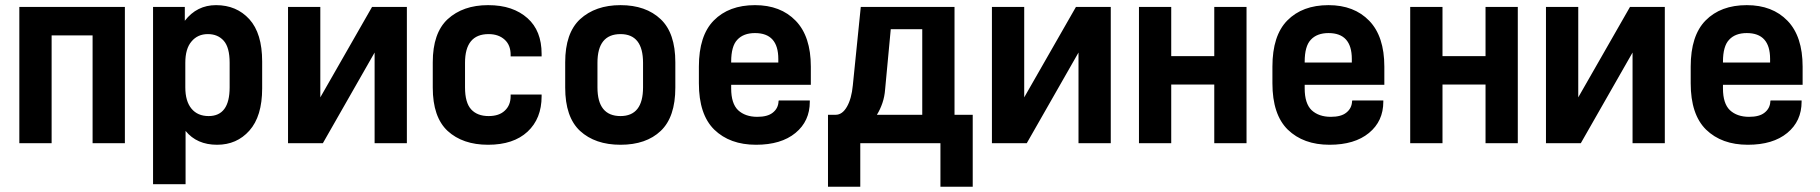

<svg xmlns="http://www.w3.org/2000/svg" viewBox="-20 -546 6937 732"><path d="M53.7 -519.5H456.1V0H333V-411.1H176.8V0H53.7Z M563.5 -519.5H684.6V-466.8Q730.5 -526.4 803.7 -526.4Q881.8 -526.4 930.7 -472.7Q979.5 -418.9 979.5 -311.5V-209Q979.5 -102.5 930.7 -47.9Q882.8 5.9 807.6 5.9Q730.5 5.9 687.5 -46.9V156.2H563.5ZM855.5 -212.9V-306.6Q855.5 -365.2 833 -390.6Q810.5 -416 772.5 -416Q733.4 -416 710 -387.7Q686.5 -360.4 686.5 -306.6V-212.9Q686.5 -160.2 710 -131.8Q733.4 -103.5 775.4 -103.5Q855.5 -103.5 855.5 -212.9Z M1078.1 -519.5H1201.2V-174.8L1398.4 -519.5H1531.2V0H1408.2V-345.7L1210.9 0H1078.1Z M1686.5 -46.9Q1629.9 -99.6 1629.9 -211.9V-308.6Q1629.9 -419.9 1686.5 -472.7Q1745.1 -526.4 1840.8 -526.4Q1889.6 -526.4 1926.8 -513.7Q1963.9 -501 1991.2 -476.6Q2044.9 -428.7 2044.9 -340.8V-331.1H1926.8V-336.9Q1926.8 -374 1904.3 -394.5Q1880.9 -416 1842.8 -416Q1752.9 -416 1752.9 -306.6V-212.9Q1752.9 -154.3 1776.4 -128.9Q1799.8 -103.5 1842.8 -103.5Q1882.8 -103.5 1904.3 -124Q1926.8 -144.5 1926.8 -179.7V-185.5H2044.9V-178.7Q2044.9 -93.8 1991.2 -43.9Q1937.5 5.9 1840.8 5.9Q1744.1 5.9 1686.5 -46.9Z M2191.4 -46.9Q2134.8 -99.6 2134.8 -211.9V-308.6Q2134.8 -419.9 2191.4 -472.7Q2250 -526.4 2345.7 -526.4Q2442.4 -526.4 2499 -472.7Q2554.7 -419.9 2554.7 -308.6V-211.9Q2554.7 -99.6 2499 -46.9Q2443.4 5.9 2345.7 5.9Q2249 5.9 2191.4 -46.9ZM2431.6 -212.9V-306.6Q2431.6 -416 2345.7 -416Q2257.8 -416 2257.8 -306.6V-212.9Q2257.8 -103.5 2345.7 -103.5Q2431.6 -103.5 2431.6 -212.9Z M2767.6 -222.7V-209Q2767.6 -151.4 2793.9 -126Q2821.3 -100.6 2867.2 -100.6Q2906.2 -100.6 2925.8 -116.2Q2947.3 -132.8 2948.2 -160.2L2949.2 -163.1H3067.4V-158.2Q3067.4 -84 3012.7 -39.1Q2958 5.9 2862.3 5.9Q2762.7 5.9 2703.1 -51.8Q2644.5 -109.4 2644.5 -228.5V-292Q2644.5 -410.2 2701.2 -467.8Q2758.8 -526.4 2858.4 -526.4Q2956.1 -526.4 3013.7 -466.8Q3071.3 -407.2 3071.3 -292V-222.7ZM2791 -394.5Q2767.6 -370.1 2767.6 -310.5V-307.6H2947.3V-321.3Q2947.3 -419.9 2858.4 -419.9Q2814.5 -419.9 2791 -394.5Z M3261.7 -519.5H3619.1V-108.4H3688.5V166H3565.4V0H3259.8V166H3136.7V-108.4H3166Q3191.4 -108.4 3209 -139.2Q3226.6 -169.9 3231.4 -220.7ZM3376 -434.6 3354.5 -205.1Q3352.5 -177.7 3344.2 -153.3Q3335.9 -128.9 3323.2 -108.4H3496.1V-434.6Z M3761.7 -519.5H3884.8V-174.8L4082 -519.5H4214.8V0H4091.8V-345.7L3894.5 0H3761.7Z M4322.3 -519.5H4445.3V-332H4609.4V-519.5H4732.4V0H4609.4V-223.6H4445.3V0H4322.3Z M4954.1 -222.7V-209Q4954.1 -151.4 4980.5 -126Q5007.8 -100.6 5053.7 -100.6Q5092.8 -100.6 5112.3 -116.2Q5133.8 -132.8 5134.8 -160.2L5135.7 -163.1H5253.9V-158.2Q5253.9 -84 5199.2 -39.1Q5144.5 5.9 5048.8 5.9Q4949.2 5.9 4889.6 -51.8Q4831.1 -109.4 4831.1 -228.5V-292Q4831.1 -410.2 4887.7 -467.8Q4945.3 -526.4 5044.9 -526.4Q5142.6 -526.4 5200.2 -466.8Q5257.8 -407.2 5257.8 -292V-222.7ZM4977.5 -394.5Q4954.1 -370.1 4954.1 -310.5V-307.6H5133.8V-321.3Q5133.8 -419.9 5044.9 -419.9Q5001 -419.9 4977.5 -394.5Z M5356.4 -519.5H5479.5V-332H5643.6V-519.5H5766.6V0H5643.6V-223.6H5479.5V0H5356.4Z M5874 -519.5H5997.1V-174.8L6194.3 -519.5H6327.1V0H6204.1V-345.7L6006.8 0H5874Z M6548.8 -222.7V-209Q6548.8 -151.4 6575.2 -126Q6602.5 -100.6 6648.4 -100.6Q6687.5 -100.6 6707 -116.2Q6728.5 -132.8 6729.5 -160.2L6730.5 -163.1H6848.6V-158.2Q6848.6 -84 6793.9 -39.1Q6739.3 5.9 6643.6 5.9Q6543.9 5.9 6484.4 -51.8Q6425.8 -109.4 6425.8 -228.5V-292Q6425.8 -410.2 6482.4 -467.8Q6540 -526.4 6639.6 -526.4Q6737.3 -526.4 6794.9 -466.8Q6852.5 -407.2 6852.5 -292V-222.7ZM6572.3 -394.5Q6548.8 -370.1 6548.8 -310.5V-307.6H6728.5V-321.3Q6728.5 -419.9 6639.6 -419.9Q6595.7 -419.9 6572.3 -394.5Z"/></svg>

Font: Dinish
Style: Bold
Weight: 700
Designer: Bert Driehuis
Foundry: Playbeing
Version: Version 3.006; git-39231f3c-release